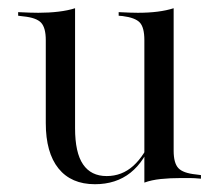

<svg xmlns="http://www.w3.org/2000/svg" viewBox="-20 -443 537 476"><path d="M166.1 -412.9V-206.5H93.5V-343.5Q93.5 -374.2 81.9 -386.7Q70.2 -399.2 37.9 -402.4L25 -404V-412.9Q42.7 -412.1 53.6 -411.7Q64.5 -411.3 75 -411.3Q101.6 -411.3 125 -414.1Q148.4 -416.9 166.1 -422.6ZM166.1 -206.5V-125Q166.1 -64.5 185.9 -35.5Q205.6 -6.5 244.4 -6.5Q282.3 -6.5 310.5 -31.9Q338.7 -57.3 357.3 -104.8L358.9 -100Q339.5 -43.5 303.6 -14.9Q267.7 13.7 215.3 13.7Q156.5 13.7 125 -25.4Q93.5 -64.5 93.5 -137.9V-206.5ZM337.9 0V-206.5H410.5V-69.4Q410.5 -38.7 422.2 -26.2Q433.9 -13.7 466.1 -10.5L478.2 -8.9V0Q461.3 -1.6 450.4 -1.6Q439.5 -1.6 429 -1.6Q401.6 -1.6 378.6 0.8Q355.6 3.2 337.9 9.7ZM410.5 -412.9V-206.5H337.9V-343.5Q337.9 -375 326.6 -387.1Q315.3 -399.2 283.9 -403.2L274.2 -404V-412.9Q291.9 -412.1 302 -411.7Q312.1 -411.3 321.8 -411.3Q348.4 -411.3 370.6 -414.1Q392.7 -416.9 410.5 -422.6Z"/></svg>

Font: Playfair 144pt SemiCondensed Light
Style: Regular
Weight: 300
Width: 4
Designer: Claus Eggers Sørensen
Foundry: Claus Eggers Sørensen
Version: Version 2.203